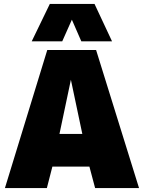

<svg xmlns="http://www.w3.org/2000/svg" viewBox="-20 -955 731 975"><path d="M5 0 220 -701H468L686 0H463L434 -109H246L218 0ZM282 -275H398L340 -550ZM141 -745 233 -935H460L549 -745H393L345 -855L296 -745Z"/></svg>

Font: Georama ExtraCondensed Thin ExtraBold
Style: Regular
Weight: 800
Version: Version 1.001